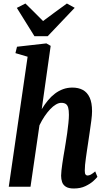

<svg xmlns="http://www.w3.org/2000/svg" viewBox="-20 -1065 602 1095"><path d="M401 10Q371.5 10 355.5 -0.2Q339.5 -10.5 334 -27.2Q328.5 -44 328.5 -63Q328.5 -75.5 330.5 -93.2Q332.5 -111 335.5 -132Q338.5 -153 342.2 -175.2Q346 -197.5 349.5 -218Q351 -228.5 355 -252.2Q359 -276 363.2 -305.8Q367.5 -335.5 370.2 -363.5Q373 -391.5 373 -410Q373 -436.5 368.8 -451.2Q364.5 -466 355 -472.2Q345.5 -478.5 329 -478.5Q315 -478.5 298.8 -469Q282.5 -459.5 266.2 -442.2Q250 -425 234.2 -401.8Q218.5 -378.5 205 -350.5L154 0H30L137.5 -741.5L68 -762L77 -798.5L244.5 -817.5L269 -803.5L218 -442.5Q234.5 -469.5 253.2 -492.2Q272 -515 293.5 -531.2Q315 -547.5 339.8 -556.5Q364.5 -565.5 393 -565.5Q427.5 -565.5 452.5 -552Q477.5 -538.5 491.2 -509Q505 -479.5 505 -430.5Q505 -410 500.8 -377Q496.5 -344 491.2 -309Q486 -274 482 -246.5Q479 -228 476 -206.8Q473 -185.5 470 -164.8Q467 -144 465.2 -125.2Q463.5 -106.5 463.5 -91.5Q463.5 -75 468 -69.5Q472.5 -64 479 -64Q488 -64 497.8 -69.2Q507.5 -74.5 523 -87.5L535.5 -56.5Q530.5 -49.5 513 -33.2Q495.5 -17 467.2 -3.5Q439 10 401 10ZM176.5 -858.5 76 -1020 125 -1045Q150.5 -1020 175.8 -995Q201 -970 225.5 -945Q259.5 -970.5 293.2 -995.2Q327 -1020 361.5 -1045L406 -1020.5L252 -858.5Z"/></svg>

Font: Merriweather 24pt SemiCondensed
Style: Bold Italic
Weight: 700
Width: 4
Italic angle: -7.8°
Designer: Eben Sorkin
Foundry: Eben Sorkin
Version: Version 2.101